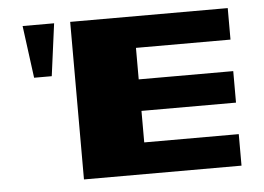

<svg xmlns="http://www.w3.org/2000/svg" viewBox="-42 -553 835 607"><g transform="rotate(-5 375.5 -250.0)"><path d="M201 -500H701V-400H401V-300H701V-200H401V-100H701V0H201ZM50 -500H150L128 -334H72Z"/></g></svg>

Font: Tokeely Brookings
Style: Regular
Weight: 400
Designer: Peter Wiegel
Foundry: Peter Wiegel
Version: Version 2.001